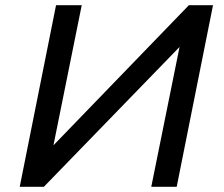

<svg xmlns="http://www.w3.org/2000/svg" viewBox="-20 -720 863 740"><path d="M56 0 196 -700H295L186 -160L708 -700H801L661 0H563L672 -539L149 0Z"/></svg>

Font: Montserrat Medium
Style: Italic
Weight: 500
Italic angle: -11.3°
Designer: Julieta Ulanovsky
Foundry: Julieta Ulanovsky
Version: Version 9.000; ttfautohint (v1.8.4.7-5d5b)